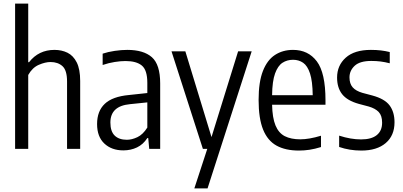

<svg xmlns="http://www.w3.org/2000/svg" viewBox="-20 -828 2240 1068"><path d="M64 0V-808H137V-482H141.5Q195 -550.5 283 -550.5Q323 -550.5 355.2 -534.8Q387.5 -519 406.8 -481Q426 -443 426 -377.5V0H353V-374.5Q353 -437 327.5 -460Q302 -483 261 -483Q232 -483 196 -467.5Q160 -452 137 -411V0Z M666 8.5Q601 8.5 560.5 -29.5Q520 -67.5 520 -138Q520 -210 562.8 -250.5Q605.5 -291 697.5 -299.5L799.5 -310.5V-367Q799.5 -438 769.2 -463.2Q739 -488.5 678 -488.5Q651 -488.5 617.8 -483.2Q584.5 -478 551 -466.5V-529.5Q580.5 -539.5 618 -545Q655.5 -550.5 688 -550.5Q778.5 -550.5 824.8 -509.8Q871 -469 871 -364V0H810L804.5 -60H799.5Q776.5 -24.5 742 -8Q707.5 8.5 666 8.5ZM594 -146.5Q594 -97 618 -73.8Q642 -50.5 685.5 -50.5Q713.5 -50.5 744.2 -65Q775 -79.5 799.5 -118.5V-258.5L702.5 -248.5Q594 -238 594 -146.5Z M1108.5 0 934 -542.5H1011L1156.5 -65.5L1304.5 -542.5H1380L1134.5 220H1061L1133 0Z M1643 9.5Q1568 9.5 1518.2 -18Q1468.5 -45.5 1443.5 -107.2Q1418.5 -169 1418.5 -272Q1418.5 -372 1442.5 -433.2Q1466.5 -494.5 1509.8 -522.5Q1553 -550.5 1610 -550.5Q1694.5 -550.5 1742.5 -486.5Q1790.5 -422.5 1790.5 -270.5V-245.5H1493.5Q1495 -172.5 1512.5 -130.2Q1530 -88 1564.2 -70.5Q1598.5 -53 1650.5 -53Q1699 -53 1765.5 -73V-10Q1731.5 0.5 1702 5Q1672.5 9.5 1643 9.5ZM1610 -495.5Q1577 -495.5 1551.2 -478.8Q1525.5 -462 1510 -419.2Q1494.5 -376.5 1493.5 -298.5H1719.5Q1718.5 -376.5 1704.5 -419.2Q1690.5 -462 1666.2 -478.8Q1642 -495.5 1610 -495.5Z M1989.5 9.5Q1924.5 9.5 1866.5 -10.5V-73.5Q1931 -52.5 1988.5 -52.5Q2046 -52.5 2075.8 -76.5Q2105.5 -100.5 2105.5 -145.5Q2105.5 -185 2086.5 -205Q2067.5 -225 2031 -235.5L1976.5 -250Q1911.5 -268 1883.2 -304Q1855 -340 1855 -396.5Q1855 -464 1903.2 -507.2Q1951.5 -550.5 2043 -550.5Q2073 -550.5 2098.5 -547.5Q2124 -544.5 2148 -538.5V-476Q2120.5 -483 2096.8 -486Q2073 -489 2045.5 -489Q1981.5 -489 1952.8 -462Q1924 -435 1924 -397.5Q1924 -362.5 1941.8 -342.2Q1959.5 -322 1996 -311.5L2050.5 -297Q2119.5 -278.5 2147 -241.8Q2174.5 -205 2174.5 -148Q2174.5 -74 2125.5 -32.2Q2076.5 9.5 1989.5 9.5Z"/></svg>

Font: Encode Sans Condensed
Style: Regular
Weight: 400
Width: 3
Designer: Multiple Designers
Foundry: Impallari Type
Version: Version 3.000; ttfautohint (v1.8.3) -l 8 -r 50 -G 200 -x 14 